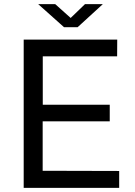

<svg xmlns="http://www.w3.org/2000/svg" viewBox="-20 -916 660 936"><path d="M95.5 0V-723H551.5L551 -641.5H188.5V-405.5H515V-324.5H188V-83.5L561 -82.5V0ZM292 -783.5 166 -896H249L324.5 -828.5L394.5 -896H481.5L358.5 -783.5Z"/></svg>

Font: Public Sans
Style: Regular
Weight: 400
Designer: The Public Sans project authors (U.S. Web Design System). Libre Franklin designed by Pablo Impallari and Rodrigo Fuenzal
Version: Version 1.008; ttfautohint (v1.8.1) -l 8 -r 50 -G 200 -x 14 